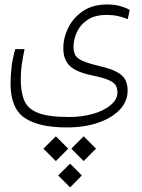

<svg xmlns="http://www.w3.org/2000/svg" viewBox="-20 -401 626 844"><path d="M273.9 159.2Q148.9 159.2 87.6 116.7Q26.4 74.2 26.4 -32.7Q26.4 -70.3 31 -107.7Q35.6 -145 46.9 -185.1H87.9Q79.6 -144 75.4 -114.7Q71.3 -85.4 71.3 -52.2Q71.3 4.4 86.9 41.3Q102.5 78.1 148.2 95.7Q193.8 113.3 283.7 113.3Q342.3 113.3 390.6 98.9Q439 84.5 467.5 60.1Q496.1 35.6 496.1 5.9Q496.1 -11.7 489.5 -24.7Q482.9 -37.6 459.2 -48.3Q435.5 -59.1 383.8 -69.8Q315.4 -84 286.9 -111.3Q258.3 -138.7 258.3 -189Q258.3 -234.9 280 -279.1Q301.8 -323.2 344.7 -352.3Q387.7 -381.3 452.1 -381.3Q482.9 -381.3 508.3 -374.3Q533.7 -367.2 550.3 -357.4L541.5 -316.9Q520.5 -325.7 498 -330.6Q475.6 -335.4 449.2 -335.4Q397 -335.4 364.7 -313.7Q332.5 -292 317.9 -259.8Q303.2 -227.5 303.2 -195.8Q303.2 -174.3 310.5 -159.7Q317.9 -145 341.8 -134Q365.7 -123 414.6 -111.3Q467.8 -99.1 494.9 -84Q522 -68.8 531.5 -49.1Q541 -29.3 541 -2.4Q541 44.9 506.3 81.3Q471.7 117.7 411.4 138.4Q351.1 159.2 273.9 159.2ZM225.6 198.2 279.8 252.4 225.6 307.1 170.9 252.4ZM347.7 198.2 401.9 252.4 347.7 307.1 293.5 252.4ZM288.1 318.4 339.8 370.1 288.1 422.9 235.8 370.1Z"/></svg>

Font: Cascadia Code NF ExtraLight
Style: Regular
Weight: 200
Monospace: yes
Designer: Aaron Bell
Foundry: Saja Typeworks
Version: Version 2404.023; ttfautohint (v1.8.4)